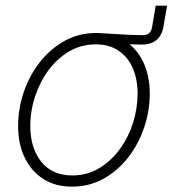

<svg xmlns="http://www.w3.org/2000/svg" viewBox="-20 -663 623 693"><path d="M322.8 -510.7 328.1 -543.9Q349.6 -543 369.6 -541.7Q389.6 -540.5 409.9 -539.3Q430.2 -538.1 451.4 -537.1Q472.7 -536.1 496.1 -536.1Q523.9 -536.1 528.8 -564.5L542 -642.6H583L570.3 -568.8Q566.9 -546.9 556.6 -531.7Q546.4 -516.6 530 -509.3Q513.7 -502 491.7 -502Q449.2 -502.4 407 -505.9Q364.7 -509.3 322.8 -510.7ZM239.7 10.7Q180.2 10.7 136.7 -16.8Q93.3 -44.4 69.3 -93.8Q45.4 -143.1 45.4 -208Q45.4 -270.5 65.7 -330.3Q85.9 -390.1 123.5 -438.2Q161.1 -486.3 212.6 -515.1Q264.2 -543.9 326.7 -543.9Q386.2 -543.9 429.7 -516.4Q473.1 -488.8 496.8 -439.5Q520.5 -390.1 520.5 -325.2Q520.5 -262.7 500.2 -202.6Q480 -142.6 442.4 -94.5Q404.8 -46.4 353.3 -17.8Q301.8 10.7 239.7 10.7ZM240.7 -29.8Q294.4 -29.8 337.6 -55.7Q380.9 -81.5 412.1 -124.3Q443.4 -167 460 -219.2Q476.6 -271.5 476.6 -324.7Q476.6 -377.4 459 -417.5Q441.4 -457.5 407.7 -480.2Q374 -502.9 325.7 -502.9Q273.4 -502.9 230.2 -477.8Q187 -452.6 155.5 -410.2Q124 -367.7 106.7 -315.2Q89.4 -262.7 89.4 -208Q89.4 -128.9 128.9 -79.3Q168.5 -29.8 240.7 -29.8Z"/></svg>

Font: Inter 20pt ExtraLight
Style: Italic
Weight: 250
Italic angle: -9.3988°
Version: Version 4.001;git-66647c0bb